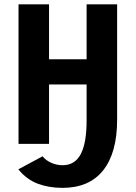

<svg xmlns="http://www.w3.org/2000/svg" viewBox="-20 -679 640 906"><path d="M388.7 -280.3H211.4V0H67.4V-658.7H211.4V-399.4H388.7V-658.7H532.7V-114.3Q532.7 42 466.8 124.8Q400.9 207.5 274.9 207.5Q210.9 207.5 158.7 188Q106.4 168.5 66.4 120.1L180.7 58.6Q196.8 78.1 222.2 89.4Q247.6 100.6 275.4 100.6Q333.5 100.6 361.1 48.1Q388.7 -4.4 388.7 -111.3Z"/></svg>

Font: Liberation Mono
Style: Bold
Weight: 700
Monospace: yes
Designer: Steve Matteson
Foundry: Ascender Corporation
Version: Version 2.1.5